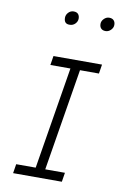

<svg xmlns="http://www.w3.org/2000/svg" viewBox="-98 -969 697 1028"><g transform="rotate(10 250.0 -454.5)"><path d="M305 -605 214 -50H321L313 0H48L56 -50H162L253 -605H144L152 -655H416L408 -605ZM208 -835Q177 -834 177 -868Q177 -884 189 -896.5Q201 -909 217.5 -909Q234 -909 242 -900Q250 -891 250 -875.5Q250 -860 238 -847.5Q226 -835 208 -835ZM403 -835Q387 -835 378.5 -844Q370 -853 370 -868.5Q370 -884 382.5 -896.5Q395 -909 411 -909Q427 -909 435.5 -900Q444 -891 444 -875.5Q444 -860 431.5 -847.5Q419 -835 403 -835Z"/></g></svg>

Font: TypoPRO Lekton
Style: Italic
Weight: 400
Italic angle: -9.3°
Designer: Paolo Mazzetti, Luciano Perondi, Raffaele Flato, Elena Papassissa, Emilio Macchia, Michela Povoleri, Tobias Seemiller, R
Version: Version 3.000